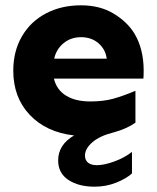

<svg xmlns="http://www.w3.org/2000/svg" viewBox="-20 -502 591 723"><path d="M336 201Q276 201 237.5 175.5Q199 150 199 102Q199 43 259 8Q154 -4 92 -69.5Q30 -135 30 -236Q30 -309 62.5 -365Q95 -421 153 -451.5Q211 -482 285 -482Q356 -482 407.5 -451Q459 -420 486 -376Q521 -318 521 -236Q521 -215 520 -206H183Q193 -164 228.5 -142Q264 -120 320 -120Q369 -120 405.5 -130Q442 -140 490 -160V-40Q457 -17 410 -4L406 -3Q355 10 327.5 34Q300 58 300 84Q300 101 311.5 110.5Q323 120 345 120Q372 120 410.5 106Q449 92 477 70V151Q455 171 417 186Q379 201 336 201ZM382 -281Q377 -317 350.5 -339.5Q324 -362 285 -362Q247 -362 219.5 -339.5Q192 -317 184 -281Z"/></svg>

Font: Madhuban Bold
Style: Regular
Weight: 700
Designer: jaikishan Patel
Foundry: MagicType
Version: Version 1.000